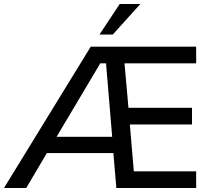

<svg xmlns="http://www.w3.org/2000/svg" viewBox="-30 -947 1054 967"><path d="M958 -628H597L617 -404H937V-320H624L644 -84H958V0H556L541 -176H206L102 0H-10L427 -712H958ZM535 -258 504 -628H475L255 -258ZM538 -773H471L573 -927H677Z"/></svg>

Font: Muli SemiBold
Style: Regular
Weight: 600
Designer: Vernon Adams
Foundry: Vernon Adams
Version: Version 2.000